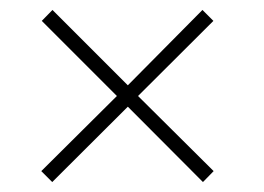

<svg xmlns="http://www.w3.org/2000/svg" viewBox="-20 -525 531 386"><path d="M257.5 -332 409.5 -181 388 -159 237 -310.5 85 -159 63 -181 215 -332 64 -483 85.5 -505 237 -353.5 387 -505 409 -483Z"/></svg>

Font: League Spartan Thin Thin
Style: Regular
Weight: 250
Version: Version 2.002